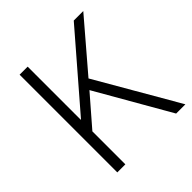

<svg xmlns="http://www.w3.org/2000/svg" viewBox="-195 -871 1013 1013"><g transform="rotate(-45 311.5 -364.5)"><path d="M106 0H166V-246L309 -411L545 0H614L349 -458L581 -729H510L168 -333H166V-729H106Z"/></g></svg>

Font: Noto Sans CJK KR Light
Style: Regular
Weight: 300
Designer: Ryoko NISHIZUKA (kana & ideographs); Paul D. Hunt (Latin, Greek & Cyrillic); Wenlong ZHANG (bopomofo); Sandoll Communica
Foundry: Adobe Systems Incorporated
Version: Version 1.004;PS 1.004;hotconv 1.0.82;makeotf.lib2.5.63406